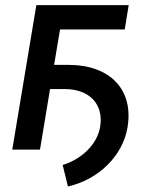

<svg xmlns="http://www.w3.org/2000/svg" viewBox="-20 -565 593 725"><path d="M465.9 -545.5H117.2L26.3 0H131L169 -228.7H224.4C316.4 -228.7 372.9 -172.6 358 -84.9C346.2 -18.5 286.6 36.9 216.6 57.9L236.5 139.2C354.4 112.6 444.6 21 461.6 -84.9C485.4 -229 392.8 -320 239.3 -320H184.3L206.7 -453.8H451Z"/></svg>

Font: Margiela Sans Medium
Style: Italic
Weight: 500
Italic angle: -9.39999°
Designer: Stefan Endress, Andreas Faust
Version: Version 1.100;FEAKit 1.0